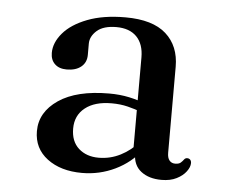

<svg xmlns="http://www.w3.org/2000/svg" viewBox="-39 -755 595 503"><g transform="rotate(5 258.5 -504.0)"><path d="M87.5 -602Q87.5 -629 109 -654.2Q130.5 -679.5 172 -695.5Q213.5 -711.5 272 -711.5Q343.5 -711.5 378.8 -680Q414 -648.5 414 -594V-368Q414 -354.5 419.5 -347.8Q425 -341 434.5 -341Q444.5 -341 449.2 -345.2Q454 -349.5 457 -353.8Q460 -358 465 -358Q470 -358 473 -354.8Q476 -351.5 476 -346Q476 -335.5 467.2 -323.8Q458.5 -312 442.2 -303.8Q426 -295.5 402.5 -295.5Q369.5 -295.5 348.8 -311.5Q328 -327.5 328 -358.5L322.5 -370V-610.5Q322.5 -645.5 303.8 -664.8Q285 -684 250.5 -684Q216.5 -684 199.2 -668.8Q182 -653.5 182 -634.5V-605Q182 -585 168 -573.5Q154 -562 130 -562Q110 -562 98.8 -572.8Q87.5 -583.5 87.5 -602ZM335.5 -467.5Q317 -474.5 297.8 -479.2Q278.5 -484 255.5 -484Q211 -484 185.8 -464Q160.5 -444 160.5 -409.5Q160.5 -375.5 181 -357.2Q201.5 -339 233.5 -339Q264 -339 291 -352.8Q318 -366.5 339 -391L348 -370Q321.5 -335 280.5 -315.2Q239.5 -295.5 193.5 -295.5Q137.5 -295.5 102 -322.2Q66.5 -349 66.5 -394.5Q66.5 -444.5 114 -476.8Q161.5 -509 247 -509Q275 -509 299.5 -503.8Q324 -498.5 342.5 -490.5Z"/></g></svg>

Font: Fraunces Wonky
Style: Regular
Weight: 400
Version: Version 1.000;[b76b70a41]